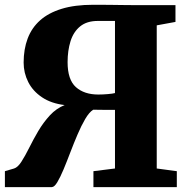

<svg xmlns="http://www.w3.org/2000/svg" viewBox="-20 -764 781 784"><path d="M0 0V-65L37.5 -76Q52.5 -80.5 67.5 -103.8Q82.5 -127 99 -160.2Q115.5 -193.5 136.2 -228.8Q157 -264 183.5 -292.8Q210 -321.5 244 -335Q189 -341.5 151.5 -366.8Q114 -392 95.2 -429.2Q76.5 -466.5 76.5 -508.5Q76.5 -563 93 -606.8Q109.5 -650.5 143.8 -681Q178 -711.5 231.8 -728Q285.5 -744.5 360.5 -744.5Q398.5 -744.5 425.8 -744.2Q453 -744 478.2 -743.5Q503.5 -743 535 -743H696.5V-674.5L620 -660.5V-76L702 -65V0H361.5V-65L449.5 -76V-315.5Q420.5 -315.5 398.8 -315.5Q377 -315.5 360.5 -316Q344 -305.5 328 -278.2Q312 -251 296.8 -215.2Q281.5 -179.5 267.2 -142Q253 -104.5 239.5 -72.2Q226 -40 214 -20Q202 0 191.5 0ZM381.5 -378Q400.5 -378 420.5 -379.8Q440.5 -381.5 449.5 -384V-678.5Q438 -678.5 426.2 -678.5Q414.5 -678.5 403 -678.5Q391.5 -678.5 379.5 -678.5Q334.5 -678.5 307.2 -656.2Q280 -634 268 -595.8Q256 -557.5 256 -510Q256 -438.5 290 -408.2Q324 -378 381.5 -378Z"/></svg>

Font: Merriweather 20pt Black
Style: Regular
Weight: 900
Version: Version 2.100